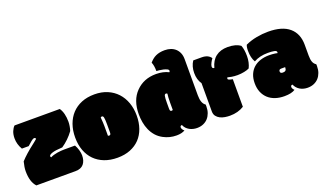

<svg xmlns="http://www.w3.org/2000/svg" viewBox="-74 -1143 2729 1606"><g transform="rotate(-20 1290.5 -340.5)"><path d="M472.7 -408.7Q472.7 -390.6 469 -368.9Q465.3 -347.2 459.5 -330.1Q414.1 -267.6 350.6 -224.6Q287.6 -221.7 258.8 -211.9Q230 -202.1 230 -189.9Q230 -182.1 235.4 -178.2Q248 -185.1 263.9 -189.7Q279.8 -194.3 296.9 -197.3Q314 -200.2 330.6 -201.4Q347.2 -202.6 361.3 -202.6H455.6Q461.9 -191.9 467.3 -179.2Q472.7 -166.5 476.3 -153.6Q480 -140.6 481.9 -128.4Q483.9 -116.2 483.9 -106Q483.9 -57.6 460 -28.8Q436 0 386.2 0H38.1Q-5.4 -45.9 -5.4 -141.6Q-5.4 -175.8 7.3 -225.1Q29.8 -250 61 -277.8Q92.3 -305.7 133.3 -336.9Q141.6 -343.3 150.6 -350.8Q159.7 -358.4 169.4 -366.7Q166.5 -377.9 156.2 -377.9Q155.3 -377.9 153.6 -377.7Q151.9 -377.4 149.4 -377Q135.3 -372.6 90.3 -330.6H29.8Q1 -378.4 1 -432.1Q1 -466.3 11.7 -492.7Q22.5 -519 38.1 -533.7H440.9Q472.7 -487.3 472.7 -408.7Z M757.3 15.1Q692.9 15.1 641.6 -4.6Q590.3 -24.4 554.4 -60.8Q518.6 -97.2 499.3 -148.9Q480 -200.7 480 -265.1Q480 -328.1 498.5 -380.4Q517.1 -432.6 552.2 -470.5Q587.4 -508.3 638.2 -529.1Q689 -549.8 753.4 -549.8Q817.4 -549.8 867.9 -528.3Q918.5 -506.8 953.9 -468.5Q989.3 -430.2 1008.1 -377.7Q1026.9 -325.2 1026.9 -263.2Q1026.9 -200.2 1008.8 -148.9Q990.7 -97.7 956.1 -61.3Q921.4 -24.9 871.3 -4.9Q821.3 15.1 757.3 15.1ZM742.7 -186.5Q746.1 -183.1 753.4 -183.1Q756.8 -183.1 760 -184.3Q763.2 -185.5 765.1 -188.5Q768.6 -193.4 768.6 -207V-276.9Q768.6 -322.8 764.6 -339.4Q761.2 -354.5 750 -354.5Q743.2 -354.5 738.3 -349.6Q742.7 -301.3 742.7 -272Z M1330.6 -346.2Q1325.7 -351.1 1318.8 -351.1Q1307.6 -351.1 1304.2 -335.9Q1300.3 -319.3 1300.3 -273.4V-223.6Q1300.3 -210.4 1303.7 -205.1Q1307.1 -199.7 1314.9 -199.7Q1322.8 -199.7 1326.2 -203.1V-268.6Q1326.2 -316.4 1330.6 -346.2ZM1295.4 -634.8Q1308.6 -649.9 1322.5 -661.4Q1336.4 -672.9 1352.8 -680.4Q1369.1 -688 1388.7 -691.9Q1408.2 -695.8 1432.1 -695.8Q1461.4 -695.8 1485.8 -687.3Q1510.3 -678.7 1527.8 -662.4Q1545.4 -646 1555.2 -622.3Q1564.9 -598.6 1564.9 -568.4V-246.1Q1564.9 -173.3 1600.1 -151.4Q1600.6 -149.9 1600.6 -142.1V-133.3Q1600.6 -102.5 1591.3 -76.7Q1582 -50.8 1564.9 -31.7Q1547.9 -12.7 1522.9 -2Q1498 8.8 1466.8 8.8Q1449.2 8.8 1432.1 4.6Q1415 0.5 1400.1 -7.8Q1385.3 -16.1 1373.5 -28.6Q1361.8 -41 1355 -58.1Q1338.4 -58.1 1338.4 -42Q1338.4 -34.7 1344 -25.1Q1349.6 -15.6 1359.4 -8.3Q1330.6 8.8 1284.7 8.8Q1222.7 8.8 1168.9 -20Q1134.8 -38.1 1111.3 -64.9Q1087.9 -91.8 1073.5 -124.5Q1059.1 -157.2 1052.7 -193.4Q1046.4 -229.5 1046.4 -265.6Q1046.4 -391.1 1116.7 -461.9Q1186.5 -533.2 1295.4 -533.2Q1359.9 -533.2 1407.7 -508.8Q1413.1 -514.2 1413.1 -520Q1413.1 -530.3 1399.4 -536.9Q1385.7 -543.5 1367.9 -547.6Q1350.1 -551.8 1333 -553.5Q1315.9 -555.2 1308.6 -555.2Q1308.6 -605 1295.4 -634.8Z M1760.3 6.3Q1739.7 6.3 1716.6 2.7Q1693.4 -1 1673.8 -10.7Q1654.3 -20.5 1641.6 -37.1Q1628.9 -53.7 1628.9 -79.6V-331.1Q1600.1 -371.6 1600.1 -431.2Q1600.1 -490.2 1628.9 -533.7H1703.6Q1761.2 -533.7 1786.1 -496.6Q1781.7 -491.7 1776.6 -483.4Q1771.5 -475.1 1766.6 -465.8Q1761.7 -456.5 1758.5 -447.5Q1755.4 -438.5 1755.4 -432.1Q1755.4 -414.1 1773.4 -414.1Q1789.1 -476.6 1830.6 -508.5Q1872.1 -540.5 1936 -540.5Q2008.3 -540.5 2049.3 -509.8Q2064 -471.2 2064 -414.6Q2064 -357.4 2041.5 -312Q2033.2 -307.6 2021.5 -303.7Q2009.8 -299.8 1995.8 -297.1Q1981.9 -294.4 1966.6 -292.7Q1951.2 -291 1936.5 -291Q1906.7 -291 1883.1 -295.2Q1859.4 -299.3 1848.6 -302.7Q1844.7 -298.8 1844.7 -291.7Q1844.7 -284.7 1854.5 -280.8Q1859.4 -278.8 1867.2 -276.9Q1875 -274.9 1886.2 -272.5V-27.3Q1833 6.3 1760.3 6.3Z M2296.4 -217.8Q2275.9 -217.8 2275.9 -199.2Q2275.9 -181.6 2299.8 -181.6Q2316.4 -181.6 2324.2 -189.5Q2332 -197.3 2332 -217.8ZM2549.8 -241.7Q2549.8 -206.5 2557.6 -185.1Q2565.4 -163.6 2585 -151.4Q2585.4 -149.9 2585.4 -142.1V-133.3Q2585.4 -102.5 2576.2 -76.7Q2566.9 -50.8 2549.8 -31.7Q2532.7 -12.7 2507.8 -2Q2482.9 8.8 2451.7 8.8Q2433.1 8.8 2415.8 4.4Q2398.4 0 2383.8 -8.8Q2369.1 -17.6 2357.9 -30.3Q2346.7 -43 2339.8 -59.6Q2323.2 -59.6 2323.2 -43.5Q2323.2 -29.8 2340.3 -12.7Q2308.6 8.8 2244.6 8.8Q2200.7 8.8 2164.3 -3.4Q2127.9 -15.6 2101.8 -39.3Q2075.7 -63 2061 -97.7Q2046.4 -132.3 2046.4 -177.7Q2046.4 -221.7 2060.5 -255.4Q2074.7 -289.1 2100.3 -311.8Q2126 -334.5 2161.4 -345.9Q2196.8 -357.4 2238.8 -357.4Q2252.9 -357.4 2266.6 -356.4Q2280.3 -355.5 2293.5 -353.5Q2302.2 -351.6 2306.9 -350.8Q2311.5 -350.1 2312.5 -349.6Q2314 -355 2314 -357.9Q2314 -370.6 2292.7 -375Q2271.5 -379.4 2236.3 -379.4Q2162.1 -379.4 2110.4 -349.6Q2086.4 -389.6 2086.4 -452.1Q2086.4 -487.8 2095.2 -504.4Q2142.6 -525.9 2194.8 -535.6Q2247.1 -545.4 2298.8 -545.4Q2422.9 -545.4 2486.3 -491.2Q2549.8 -437 2549.8 -337.4Z"/></g></svg>

Font: Modak sl
Style: Regular
Weight: 400
Designer: Sarang Kulkarni, Maithili Shingre, Noopur Datye
Foundry: Ek Type
Version: Version 1.036;PS Version 1.000;hotconv 1.0.79;makeotf.lib2.5